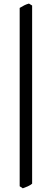

<svg xmlns="http://www.w3.org/2000/svg" viewBox="-20 -835 269 1053"><path d="M156.2 172.4Q147.5 180.2 132.3 187Q117.2 193.8 105 197.8L87.9 186.5V-791.5Q101.6 -799.8 113 -805.7Q124.5 -811.5 138.7 -815.4L156.2 -804.7V172.4Z"/></svg>

Font: Gentium
Style: Regular
Weight: 400
Designer: J. Victor Gaultney
Version: Version 1.03; 2011; OFL 1.1 release